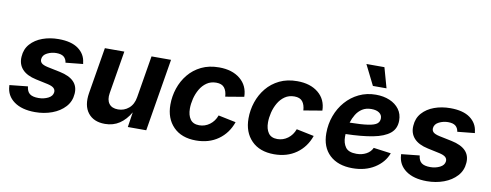

<svg xmlns="http://www.w3.org/2000/svg" viewBox="-64 -1089 3636 1423"><g transform="rotate(10 1754.0 -377.5)"><path d="M239.3 10.7Q139.6 10.7 81.1 -31.7Q22.5 -74.2 18.6 -146.5Q18.1 -151.9 18.1 -153.8L155.3 -168Q159.2 -129.9 180.4 -113.3Q201.7 -96.7 246.1 -96.7Q286.1 -96.7 318.8 -113Q351.6 -129.4 354.5 -159.2Q356 -177.7 342.5 -190.2Q329.1 -202.6 296.4 -210L205.6 -229.5Q134.3 -244.6 100.1 -282.7Q65.9 -320.8 70.3 -377.4Q73.7 -434.1 108.4 -473.1Q143.1 -512.2 198.5 -532.5Q253.9 -552.7 319.3 -552.7Q415.5 -552.7 468 -514.2Q520.5 -475.6 527.3 -413.1Q528.8 -408.2 529.3 -402.3L398.9 -389.2Q395 -417 376.7 -432.4Q358.4 -447.8 319.8 -447.8Q284.2 -447.8 252 -431.6Q219.7 -415.5 216.8 -385.3Q214.8 -366.7 227.3 -354.5Q239.7 -342.3 274.4 -334.5L369.1 -314.9Q514.2 -284.7 505.4 -173.8Q501.5 -115.7 463.9 -74.5Q426.3 -33.2 366.9 -11.2Q307.6 10.7 239.3 10.7Z M764.2 6.8Q679.2 6.8 636.7 -47.9Q594.2 -102.5 609.9 -198.7L667.5 -545.9H814L760.7 -224.1Q752.4 -173.3 773.7 -144.5Q794.9 -115.7 841.8 -115.7Q887.7 -115.7 922.6 -145.3Q957.5 -174.8 966.3 -230L1018.6 -545.9H1165.5L1075.2 0H936.5L953.6 -113.3Q920.4 -55.7 873.3 -24.4Q826.2 6.8 764.2 6.8Z M1450.2 10.7Q1341.3 10.7 1279.8 -52Q1218.3 -114.7 1218.3 -218.8Q1218.3 -281.7 1238.3 -341.6Q1258.3 -401.4 1297.4 -449Q1336.4 -496.6 1394 -524.7Q1451.7 -552.7 1527.3 -552.7Q1626 -552.7 1686 -503.4Q1746.1 -454.1 1747.6 -370.1L1608.4 -346.7Q1606 -389.2 1586.9 -413.3Q1567.9 -437.5 1525.9 -437.5Q1484.4 -437.5 1454.1 -416.5Q1423.8 -395.5 1404.3 -361.8Q1384.8 -328.1 1375.2 -289.1Q1365.7 -250 1365.7 -214.4Q1365.7 -165 1387 -134.8Q1408.2 -104.5 1454.6 -104.5Q1498 -104.5 1533.2 -130.6Q1568.4 -156.7 1584.5 -201.2L1716.8 -173.8Q1687 -87.9 1617.4 -38.6Q1547.9 10.7 1450.2 10.7Z M2038.1 10.7Q1929.2 10.7 1867.7 -52Q1806.2 -114.7 1806.2 -218.8Q1806.2 -281.7 1826.2 -341.6Q1846.2 -401.4 1885.3 -449Q1924.3 -496.6 1981.9 -524.7Q2039.6 -552.7 2115.2 -552.7Q2213.9 -552.7 2273.9 -503.4Q2334 -454.1 2335.4 -370.1L2196.3 -346.7Q2193.8 -389.2 2174.8 -413.3Q2155.8 -437.5 2113.8 -437.5Q2072.3 -437.5 2042 -416.5Q2011.7 -395.5 1992.2 -361.8Q1972.7 -328.1 1963.1 -289.1Q1953.6 -250 1953.6 -214.4Q1953.6 -165 1974.9 -134.8Q1996.1 -104.5 2042.5 -104.5Q2085.9 -104.5 2121.1 -130.6Q2156.2 -156.7 2172.4 -201.2L2304.7 -173.8Q2274.9 -87.9 2205.3 -38.6Q2135.7 10.7 2038.1 10.7Z M2627.9 11.7Q2518.6 11.7 2455.8 -47.1Q2393.1 -106 2393.1 -210.9Q2393.1 -279.8 2415.8 -341.8Q2438.5 -403.8 2480.5 -451.9Q2522.5 -500 2580.1 -527.6Q2637.7 -555.2 2707 -555.2Q2764.6 -555.2 2810.3 -535.9Q2856 -516.6 2882.3 -481Q2908.7 -445.3 2908.7 -396Q2908.7 -334.5 2865.7 -299.3Q2822.8 -264.2 2739.3 -248Q2655.8 -231.9 2534.7 -229Q2534.2 -218.3 2534.2 -208.5Q2534.2 -161.6 2556.6 -130.1Q2579.1 -98.6 2638.7 -98.6Q2680.2 -98.6 2712.4 -116Q2744.6 -133.3 2758.3 -164.1L2889.6 -146.5Q2862.8 -75.2 2793.2 -31.7Q2723.6 11.7 2627.9 11.7ZM2549.8 -317.4Q2639.6 -318.8 2687.7 -326.2Q2735.8 -333.5 2754.2 -348.4Q2772.5 -363.3 2772.5 -388.7Q2772.5 -414.6 2751 -429.7Q2729.5 -444.8 2691.9 -444.8Q2651.4 -444.8 2623.3 -426.8Q2595.2 -408.7 2577.4 -379.4Q2559.6 -350.1 2549.8 -317.4ZM2672.4 -615.2 2596.7 -767.1H2732.4L2774.9 -615.2Z M3187.5 10.7Q3087.9 10.7 3029.3 -31.7Q2970.7 -74.2 2966.8 -146.5Q2966.3 -151.9 2966.3 -153.8L3103.5 -168Q3107.4 -129.9 3128.7 -113.3Q3149.9 -96.7 3194.3 -96.7Q3234.4 -96.7 3267.1 -113Q3299.8 -129.4 3302.7 -159.2Q3304.2 -177.7 3290.8 -190.2Q3277.3 -202.6 3244.6 -210L3153.8 -229.5Q3082.5 -244.6 3048.3 -282.7Q3014.2 -320.8 3018.6 -377.4Q3022 -434.1 3056.6 -473.1Q3091.3 -512.2 3146.7 -532.5Q3202.1 -552.7 3267.6 -552.7Q3363.8 -552.7 3416.3 -514.2Q3468.8 -475.6 3475.6 -413.1Q3477.1 -408.2 3477.5 -402.3L3347.2 -389.2Q3343.3 -417 3325 -432.4Q3306.6 -447.8 3268.1 -447.8Q3232.4 -447.8 3200.2 -431.6Q3168 -415.5 3165 -385.3Q3163.1 -366.7 3175.5 -354.5Q3188 -342.3 3222.7 -334.5L3317.4 -314.9Q3462.4 -284.7 3453.6 -173.8Q3449.7 -115.7 3412.1 -74.5Q3374.5 -33.2 3315.2 -11.2Q3255.9 10.7 3187.5 10.7Z"/></g></svg>

Font: Inter
Style: Bold Italic
Weight: 700
Italic angle: -9.39999°
Designer: Rasmus Andersson
Foundry: rsms
Version: Version 4.001;git-9221beed3